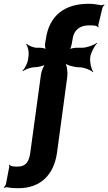

<svg xmlns="http://www.w3.org/2000/svg" viewBox="-79 -780 571 1013"><path d="M439 -635 442 -638C440 -640 438 -645 440 -649L461 -737C462 -743 469 -751 472 -754L471 -757C467 -754 457 -751 451 -753C432 -757 412 -760 388 -760C260 -760 180 -696 163 -574L159 -551C157 -540 160 -521 165 -515L168 -518C163 -524 144 -528 133 -528H116C98 -528 71 -539 62 -549L59 -546C68 -536 74 -507 72 -489L69 -465C66 -446 51 -417 40 -407L42 -404C53 -414 84 -425 102 -425C121 -425 155 -433 166 -443L163 -446C152 -436 139 -404 137 -386L81 24C75 70 59 99 15 99C-1 99 -25 99 -29 88L-32 91C-31 93 -30 96 -30 99L-48 193C-50 198 -56 206 -59 209L-57 212C-54 209 -45 207 -40 208C-23 212 -5 213 18 213C135 213 206 142 222 24L276 -375C279 -399 274 -439 263 -451L261 -449C271 -436 314 -425 338 -425H340C364 -425 400 -411 411 -399L413 -401C403 -414 394 -451 397 -475V-478C400 -502 420 -539 434 -552L432 -554C417 -542 378 -528 354 -528H325C312 -528 290 -524 283 -518L286 -515C293 -521 298 -540 300 -551L304 -574C310 -621 342 -646 389 -646C409 -646 433 -647 439 -635Z"/></svg>

Font: Asimov
Style: EdgeWideIt
Weight: 500
Designer: Google
Version: Version 2.000980: 2014